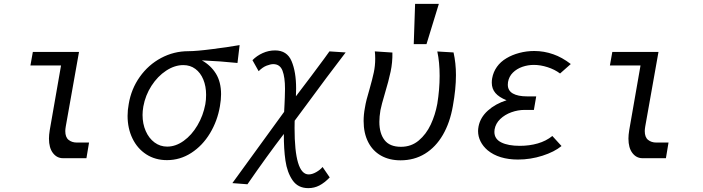

<svg xmlns="http://www.w3.org/2000/svg" viewBox="-20 -819 3640 994"><path d="M233.5 -101.5Q233.5 -120 237.5 -145L296 -480H137.5L150 -550H389L320.5 -164.5Q318 -149.5 318 -140.5Q318 -108.5 335.2 -94.8Q352.5 -81 377.5 -81H441Q433.5 -37.5 427.5 0H306Q274.5 0 254 -26.8Q233.5 -53.5 233.5 -101.5Z M640.5 -219Q640.5 -249.5 646.5 -281Q659.5 -359 703.8 -421.2Q748 -483.5 814 -518.8Q880 -554 955 -554Q996.5 -554 1081 -565Q1165.5 -576 1220.5 -585.5L1209.5 -493Q1123.5 -502 1025 -506.5Q1071.5 -480.5 1098 -437.5Q1124.5 -394.5 1124.5 -331Q1124.5 -302.5 1118.5 -268.5Q1105.5 -192.5 1067 -128.8Q1028.5 -65 970.5 -27.5Q912.5 10 844.5 10Q783.5 10 737.2 -20Q691 -50 665.8 -102.2Q640.5 -154.5 640.5 -219ZM1043 -279.5Q1047 -301.5 1047 -328Q1047 -372.5 1032.5 -407.5Q1018 -442.5 991.5 -462.2Q965 -482 929 -482Q884 -482 840 -453Q796 -424 764.2 -374.8Q732.5 -325.5 722 -267.5Q718 -243.5 718 -224Q718 -178 734.5 -140.5Q751 -103 780 -81.5Q809 -60 845.5 -60Q889.5 -60 931 -89.8Q972.5 -119.5 1002.2 -170Q1032 -220.5 1043 -279.5Z M1449.5 -125.5Q1365 -15.5 1261 135L1183 129Q1251 34.5 1359.5 -114L1451 -240Q1452 -266 1453 -279Q1453.5 -289.5 1454.5 -314.8Q1455.5 -340 1455.5 -359Q1455.5 -419.5 1442.5 -453.2Q1429.5 -487 1394.5 -487Q1381 -487 1360.5 -479.2Q1340 -471.5 1319 -450.5L1287 -507.5Q1309.5 -530.5 1340 -544.2Q1370.5 -558 1404 -558Q1466 -558 1489.5 -502.5Q1513 -447 1513 -361Q1513 -346.5 1512 -320.5Q1595 -429 1658.5 -515.5Q1673 -536 1685.5 -553L1769.5 -547.5Q1671 -419 1568.5 -279L1505.5 -194L1505 -156Q1505 84 1578 84Q1596 84 1616.8 72.2Q1637.5 60.5 1650 45.5L1687 99.5Q1660 127.5 1633.5 141.2Q1607 155 1576 155Q1522.5 155 1494.5 114Q1466.5 73 1457.8 12.5Q1449 -48 1449.5 -125.5Z M1862.5 -192.5Q1862.5 -226 1869 -260Q1872.5 -282.5 1878.2 -304.5Q1884 -326.5 1893.5 -359Q1908 -410 1915.2 -444Q1922.5 -478 1922.5 -515.5Q1922.5 -536.5 1920.5 -553L2011.5 -547Q2012.5 -496 2002.2 -447.8Q1992 -399.5 1972.5 -335Q1955 -276.5 1949.5 -248Q1944 -215 1944 -188Q1944 -128.5 1970.8 -93.8Q1997.5 -59 2056 -59Q2109 -59 2147.8 -91.5Q2186.5 -124 2210 -174.2Q2233.5 -224.5 2244 -282Q2256 -356.5 2256 -426Q2256 -497 2244 -552.5L2328 -547.5Q2340.5 -492 2340.5 -430Q2340.5 -359 2324.5 -270Q2309.5 -184 2272.8 -120.8Q2236 -57.5 2180.2 -23.2Q2124.5 11 2053.5 11Q1995.5 11 1952.2 -13.5Q1909 -38 1885.8 -84Q1862.5 -130 1862.5 -192.5ZM2252 -799 2188 -590.5H2122L2129 -799Z M2504.5 -41Q2480.5 -61.5 2467.8 -87Q2455 -112.5 2455 -140.5Q2455 -151 2457.5 -164.5Q2466.5 -211 2505.5 -246.2Q2544.5 -281.5 2602.5 -300Q2563.5 -315.5 2544.8 -337.5Q2526 -359.5 2526 -391Q2526 -403.5 2528 -414Q2534 -447 2552.8 -473.2Q2571.5 -499.5 2602 -517.5Q2631 -535 2668.5 -545Q2706 -555 2746 -555Q2796.5 -555 2844.5 -538Q2889.5 -522.5 2935 -487.5L2879.5 -438.5Q2851.5 -459.5 2814.8 -471.2Q2778 -483 2744 -483Q2713 -483 2684.2 -473Q2655.5 -463 2635.2 -443Q2615 -423 2610 -394Q2609 -389.5 2609 -380.5Q2609 -350 2635 -335Q2661 -320 2709.5 -320H2756L2744 -250H2696Q2661.5 -250 2627.5 -237.8Q2593.5 -225.5 2569.8 -202.8Q2546 -180 2540.5 -149Q2539.5 -144.5 2539.5 -136Q2539.5 -99.5 2575 -81.8Q2610.5 -64 2671 -64Q2721 -64 2764.2 -76.5Q2807.5 -89 2839.5 -115L2887 -63Q2850 -32.5 2788.2 -12.8Q2726.5 7 2661.5 7Q2613 7 2573.2 -5Q2533.5 -17 2504.5 -41Z M3233.5 -101.5Q3233.5 -120 3237.5 -145L3296 -480H3137.5L3150 -550H3389L3320.5 -164.5Q3318 -149.5 3318 -140.5Q3318 -108.5 3335.2 -94.8Q3352.5 -81 3377.5 -81H3441Q3433.5 -37.5 3427.5 0H3306Q3274.5 0 3254 -26.8Q3233.5 -53.5 3233.5 -101.5Z"/></svg>

Font: JuliaMono Italic
Style: Regular
Weight: 400
Italic angle: -9°
Monospace: yes
Designer: cormullion
Foundry: corm
Version: Version 0.049; ttfautohint (v1.8.4)